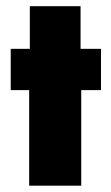

<svg xmlns="http://www.w3.org/2000/svg" viewBox="-20 -587 352 607"><path d="M72.2 0V-302.1H13.9V-432.6H74.3V-567.4H234.7V-432.6H299.3V-302.1H236.8V0Z"/></svg>

Font: Afacad Flux Black
Style: Regular
Weight: 900
Designer: Kristian Moeller
Foundry: Dicotype
Version: Version 1.100